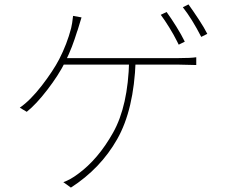

<svg xmlns="http://www.w3.org/2000/svg" viewBox="-20 -807 1017 866"><path d="M813.5 -619.1 786.1 -605.5 778.3 -621.1Q763.7 -650.4 743.2 -683.6Q722.7 -716.8 705.1 -740.2L731.4 -752.9Q752 -724.6 775.4 -687Q798.8 -649.4 813.5 -619.1ZM915 -654.3 887.7 -640.6Q846.7 -720.7 804.7 -774.4L830.1 -787.1Q850.6 -758.8 876 -720.2Q901.4 -681.6 915 -654.3ZM330.1 -670.9Q330.1 -668.9 329.1 -668.9Q316.4 -627.9 304.2 -596.2Q292 -564.5 273.4 -526.4Q244.1 -467.8 193.4 -401.9Q142.6 -335.9 100.6 -302.7L69.3 -321.3Q117.2 -354.5 168.5 -420.9Q219.7 -487.3 247.1 -540Q282.2 -608.4 300.8 -679.7Q305.7 -699.2 309.6 -735.4L347.7 -728.5Q338.9 -700.2 330.1 -670.9ZM784.2 -544.9Q840.8 -544.9 865.2 -548.8V-513.7Q825.2 -514.6 784.2 -515.6H247.1L256.8 -544.9ZM299.8 39.1 265.6 14.6Q296.9 3.9 332 -22.5Q422.9 -88.9 490.2 -209Q557.6 -329.1 562.5 -533.2L591.8 -532.2Q584 -312.5 508.8 -179.7Q433.6 -46.9 299.8 39.1Z"/></svg>

Font: Min Sans VF VF
Style: Regular
Weight: 400
Designer: Jinseong-Kim, NotoSansCJK, Nunito
Foundry: Jinseong-Kim
Version: Version 1.420;Glyphs 3.1.2 (3151)